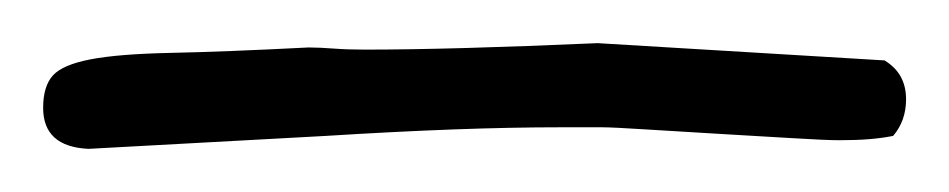

<svg xmlns="http://www.w3.org/2000/svg" viewBox="-60 89 440 89"><path d="M354 152Q349 153 343 153.5Q337 154 329 154Q323 154 306.5 153Q290 152 272.5 151Q255 150 239.5 149Q224 148 219 148H200Q177 148 150 149Q123 150 91 152L-19 158Q-40 157 -40 139Q-40 129 -35.5 124Q-31 119 -18 116.5Q-5 114 19.5 113.5Q44 113 83 111Q88 111 94.5 111.5Q101 112 109 112Q149 112 217 109L350 117Q360 123 360 135Q360 145 354 152Z"/></svg>

Font: Gaegu Light
Style: Regular
Weight: 300
Designer: JIKJI
Foundry: JIKJI
Version: Version 1.00